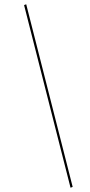

<svg xmlns="http://www.w3.org/2000/svg" viewBox="-20 -727 423 901"><path d="M93 -703 103 -707 321 150 311 154Z"/></svg>

Font: Ysabeau Infant Hairline
Style: Italic
Weight: 100
Italic angle: -12°
Designer: Christian Thalmann (Catharsis Fonts)
Version: Version 0.003